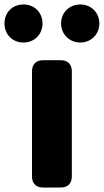

<svg xmlns="http://www.w3.org/2000/svg" viewBox="-71 -798 464 858"><path d="M72 -479V-10C72 22 90 40 122 40H200C232 40 250 22 250 -10V-479C250 -511 232 -529 200 -529H122C90 -529 72 -511 72 -479ZM-51 -693C-51 -646 -17 -608 34 -608C84 -608 119 -646 119 -693C119 -741 84 -778 34 -778C-17 -778 -51 -741 -51 -693ZM202 -693C202 -646 238 -608 288 -608C337 -608 373 -646 373 -693C373 -741 337 -778 288 -778C238 -778 202 -741 202 -693Z"/></svg>

Font: コーポレート・ロゴ（ラウンド）ver3 Bold
Style: Regular
Weight: 700
Designer: [KANA_main] LOGOTYPE.JP [Source Han Sans] Ryoko NISHIZUKA 西塚涼子 (kana, bopomofo & ideographs); Paul D. Hunt (Latin, Greek
Version: Version 12.001;FEAKit 1.0